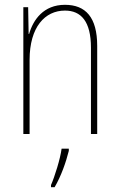

<svg xmlns="http://www.w3.org/2000/svg" viewBox="-20 -557 498 798"><path d="M250 -537C161 -537 118 -475 101 -416H99L97 -527H77V0H103V-308C103 -445 167 -513 250 -513C317 -513 358 -468 358 -359V0H384V-366C384 -485 336 -537 250 -537ZM266 70V61H236C231 102 207 178 192 212V221H207C234 175 254 118 266 70Z"/></svg>

Font: Noto Sans Ethiopic Condensed Thin
Style: Regular
Weight: 100
Width: 3
Designer: Monotype Design Team
Foundry: Monotype Imaging Inc.
Version: Version 2.102